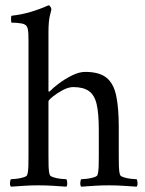

<svg xmlns="http://www.w3.org/2000/svg" viewBox="-20 -698 543 721"><path d="M300 -428Q353 -428 380 -406Q407 -384 416.5 -338Q426 -292 426 -221V-113Q426 -91 426.5 -72Q427 -53 431 -41Q433 -36 445.5 -32Q458 -28 472.5 -26.5Q487 -25 493 -25Q496 -21 496.5 -11Q497 -1 493 3Q463 1 440 -0.5Q417 -2 388 -2Q360 -2 337.5 -0.5Q315 1 285 3Q281 -1 281.5 -11Q282 -21 285 -25Q291 -25 305 -26.5Q319 -28 332 -32Q345 -36 346 -41Q350 -53 350.5 -72Q351 -91 351 -113V-211Q351 -272 343 -306.5Q335 -341 314 -356Q293 -371 255 -371Q237 -371 215.5 -359.5Q194 -348 178 -335Q162 -322 162 -317V-113Q162 -91 162.5 -72Q163 -53 167 -41Q169 -36 181.5 -32Q194 -28 208.5 -26.5Q223 -25 229 -25Q232 -21 232.5 -11Q233 -1 229 3Q199 1 176 -0.5Q153 -2 124 -2Q96 -2 73.5 -0.5Q51 1 21 3Q17 -1 17.5 -11Q18 -21 21 -25Q27 -25 41 -26.5Q55 -28 68 -32Q81 -36 82 -41Q86 -53 86.5 -72Q87 -91 87 -113V-545Q87 -555 86.5 -571Q86 -587 82 -596Q78 -607 60.5 -610Q43 -613 23 -613Q22 -613 21.5 -625.5Q21 -638 24 -639Q61 -643 96 -653.5Q131 -664 162 -678Q166 -678 169.5 -672.5Q173 -667 173 -662Q173 -662 167.5 -640Q162 -618 162 -577V-356Q162 -354 165 -354Q166 -354 168 -356Q178 -367 200.5 -384Q223 -401 250 -414.5Q277 -428 300 -428Z"/></svg>

Font: Amiri
Style: Regular
Weight: 400
Designer: Khaled Hosny
Version: Version 0.114